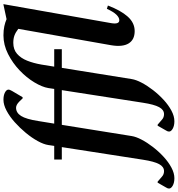

<svg xmlns="http://www.w3.org/2000/svg" viewBox="-103 -811 1030 1112"><g transform="rotate(-90 412.0 -255.0)"><path d="M-64 240Q-90 240 -107 230.5Q-124 221 -124 209Q-124 201 -118 192L-90 143H-84L-55 168Q-42 180 -23 180Q2 180 17.5 151.5Q33 123 43 58L116 -412H44V-456H123L128 -490Q132 -517 151 -551.5Q170 -586 198.5 -620.5Q227 -655 260 -684.5Q293 -714 327 -732Q361 -750 390 -750Q415 -750 431 -742Q449 -733 449 -721Q449 -716 446.5 -711Q444 -706 441 -700L405 -639H398L382 -656Q370 -668 361 -672.5Q352 -677 344 -677Q315 -677 296.5 -648Q278 -619 267 -548L252 -456H453L458 -490Q464 -526 491 -571Q518 -616 560.5 -656.5Q603 -697 655.5 -723.5Q708 -750 763 -750Q793 -750 816 -745Q839 -740 857 -732L941 -750H944L834 -126Q826 -79 851 -79Q866 -79 882.5 -95.5Q899 -112 917 -151L936 -145Q908 -71 872 -30.5Q836 10 788 10Q738 10 716.5 -25Q695 -60 706 -126L801 -664Q780 -680 762 -686.5Q744 -693 720 -693Q681 -693 656 -671Q631 -649 616.5 -612.5Q602 -576 594 -530L582 -456H683V-412H575L510 -7Q506 18 489 50.5Q472 83 446 116.5Q420 150 389.5 178Q359 206 327 223Q295 240 266 240Q240 240 223 230.5Q206 221 206 209Q206 201 212 192L240 143H246L275 168Q288 180 307 180Q332 180 347.5 151.5Q363 123 373 58L446 -412H245L180 -7Q176 18 159 50.5Q142 83 116 116.5Q90 150 59.5 178Q29 206 -3 223Q-35 240 -64 240Z"/></g></svg>

Font: Spectral SC
Style: Bold Italic
Weight: 700
Italic angle: -10°
Designer: Jean-Baptiste Levee
Foundry: Production Type
Version: Version 2.001